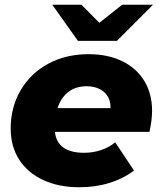

<svg xmlns="http://www.w3.org/2000/svg" viewBox="-20 -779 678 808"><path d="M609 -224H211Q221 -136 334 -136Q370 -136 404 -147Q438 -158 465 -180L544 -61Q449 9 313 9Q227 9 161.5 -21.5Q96 -52 60.5 -107.5Q25 -163 25 -238Q25 -327 66.5 -398.5Q108 -470 182.5 -510.5Q257 -551 353 -551Q434 -551 494.5 -521.5Q555 -492 587.5 -438Q620 -384 620 -313Q620 -274 609 -224ZM222 -324H445Q446 -367 418 -391.5Q390 -416 344 -416Q298 -416 267 -391.5Q236 -367 222 -324ZM624 -759 472 -607H308L200 -759H323L398 -683L494 -759Z"/></svg>

Font: Idrija
Style: Italic
Weight: 800
Italic angle: -11.3°
Designer: Julieta Ulanovsky
Foundry: Julieta Ulanovsky
Version: Version 7.200